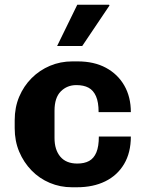

<svg xmlns="http://www.w3.org/2000/svg" viewBox="-20 -780 640 810"><path d="M283 10Q234 10 190 -8.5Q146 -27 113 -61Q80 -95 61 -140Q42 -185 42 -239V-273Q42 -327 61 -372Q80 -417 113.5 -450.5Q147 -484 191 -502.5Q235 -521 285 -521H308Q377 -521 427 -494Q477 -467 504.5 -419Q532 -371 532 -307H396Q396 -349 385 -374Q374 -399 353.5 -410Q333 -421 302 -421Q263 -421 236.5 -394.5Q210 -368 210 -313V-198Q210 -148 234.5 -119Q259 -90 306 -90Q336 -90 356 -101Q376 -112 386.5 -137Q397 -162 397 -204H532Q532 -136 503.5 -88Q475 -40 424 -15Q373 10 305 10ZM221 -586 306 -760H440L442 -757L327 -586Z"/></svg>

Font: Chivo Mono Medium
Style: Bold
Weight: 700
Monospace: yes
Version: Version 1.008